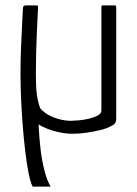

<svg xmlns="http://www.w3.org/2000/svg" viewBox="-20 -492 507 712"><path d="M249 4Q226 4 201.5 -1Q177 -6 155.5 -14.5Q134 -23 123 -31Q125 14 130 58Q135 102 144.5 139.5Q154 177 168 200Q148 200 131 200Q114 200 101 200Q93 185 86 150Q79 115 73.5 68.5Q68 22 64 -29.5Q60 -81 58 -130.5Q56 -180 56 -220Q56 -268 58 -315.5Q60 -363 62 -402Q64 -441 65 -462Q66 -469 69 -470.5Q72 -472 79 -472H111Q118 -472 120 -471Q122 -470 121 -462Q121 -455 119.5 -430Q118 -405 116.5 -369.5Q115 -334 114 -293.5Q113 -253 113 -216Q113 -171 116.5 -143Q120 -115 129 -91Q145 -70 178.5 -57Q212 -44 242 -44Q251 -44 270 -45.5Q289 -47 308.5 -51.5Q328 -56 342 -63.5Q356 -71 356 -82V-465Q356 -468 357 -470Q358 -472 360 -472H405Q407 -472 409 -471Q411 -470 411 -466V-53Q411 -39 405 -33Q399 -27 381 -19Q373 -15 351 -9.5Q329 -4 301.5 0Q274 4 249 4Z"/></svg>

Font: Glory Light
Style: Regular
Weight: 300
Version: Version 1.011